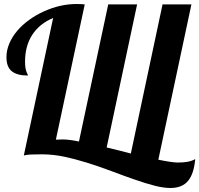

<svg xmlns="http://www.w3.org/2000/svg" viewBox="-20 -770 994 958"><path d="M647.9 124.5Q601.1 108.4 536.6 84Q404.3 34.2 302.2 12.2Q244.6 0 189.9 0Q158.2 0 131.8 1Q112.3 2.4 103 4.9L99.1 5.9V3.9Q99.1 1 100.1 0L245.1 -680.2Q177.7 -652.3 141.4 -596.9Q105 -541.5 105 -461.9Q105 -428.7 112.3 -411.1Q113.8 -405.8 117.2 -400.4Q119.1 -397 119.1 -393.1Q65.9 -393.1 39.1 -414.3Q12.2 -435.5 12.2 -484.9Q12.2 -519 26.4 -552.7Q40.5 -586.4 66.4 -616.7Q90.8 -645.5 124.8 -670.2Q158.7 -694.8 198.2 -712.9Q280.3 -750 361.8 -750Q385.3 -750 402.8 -748L258.8 -73.2Q270 -73.2 275.4 -73.7Q280.8 -74.2 293 -74.2Q324.2 -74.2 374 -64L520 -748H664.1L512.2 -34.2Q586.4 -16.6 632.8 -3.9L791 -748H935.1L770 26.9Q839.8 41 867.2 41Q895.5 41 916.5 37.1Q937.5 33.2 954.1 23.9Q947.3 97.7 918.9 131.8Q889.6 168 830.1 168Q796.4 168 752 156.7Q707.5 145.5 647.9 124.5Z"/></svg>

Font: Pattaya
Style: Regular
Weight: 400
Designer: Pablo Impallari / Thai characters Designed by Thanarat Vachiruckul and Suppakit Chalermlarp
Foundry: Pablo Impallari
Version: Version 1.007;September 16, 2023;FontCreator 15.0.0.2934 64-